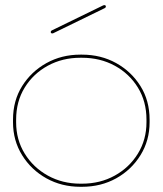

<svg xmlns="http://www.w3.org/2000/svg" viewBox="-20 -708 625 738"><path d="M289 10Q217 10 158.5 -22.5Q100 -55 65 -111.5Q30 -168 30 -238V-248Q30 -321 65 -377Q100 -433 158.5 -465.5Q217 -498 289 -498H295Q368 -498 426.5 -465.5Q485 -433 520 -377Q555 -321 555 -248V-238Q555 -168 520 -111.5Q485 -55 426.5 -22.5Q368 10 295 10ZM42 -238Q42 -171 75 -117.5Q108 -64 164 -33Q220 -2 289 -2H295Q365 -2 421 -33Q477 -64 510 -117.5Q543 -171 543 -238V-248Q543 -318 510 -371.5Q477 -425 421 -455.5Q365 -486 295 -486H289Q220 -486 164 -455.5Q108 -425 75 -371.5Q42 -318 42 -248ZM184 -580Q181 -579 178 -580Q175 -581 175 -585Q175 -589 179 -591L376 -687Q380 -689 383.5 -688Q387 -687 387 -683Q387 -679 383 -677Z"/></svg>

Font: Moirai One
Style: Regular
Weight: 400
Designer: Jiyeon Park
Foundry: JAMO
Version: Version 1.000; ttfautohint (v1.8.4.7-5d5b);gftools[0.9.29]